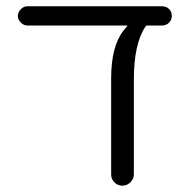

<svg xmlns="http://www.w3.org/2000/svg" viewBox="-20 -587 613 603"><path d="M488.3 -567.4H66.4Q54.7 -567.4 45.4 -558.1Q36.1 -548.8 36.1 -537.1Q36.1 -525.4 45.4 -516.1Q54.7 -506.8 66.4 -506.8H380.9L368.2 -491.2Q329.1 -442.4 329.1 -340.8V-39.1Q329.1 -24.4 339.4 -14.2Q349.6 -3.9 364.3 -3.9Q378.9 -3.9 389.6 -14.6Q400.4 -25.4 400.4 -39.1V-336.9Q400.4 -449.2 436.5 -502.9L439.5 -506.8H488.3Q502 -506.8 510.7 -515.6Q519.5 -524.4 519.5 -537.1Q519.5 -550.8 510.7 -559.1Q502 -567.4 488.3 -567.4Z"/></svg>

Font: FakePearl
Style: ExtraLight
Weight: 300
Version: Version 1.2